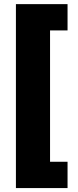

<svg xmlns="http://www.w3.org/2000/svg" viewBox="-20 -785 385 948"><path d="M58.6 143.6V-764.6H313.5V-634.8H227.1V13.7H313.5V143.6Z"/></svg>

Font: Inter Display ExtraBold
Style: Regular
Weight: 800
Designer: Rasmus Andersson
Foundry: rsms
Version: Version 4.000;git-a52131595